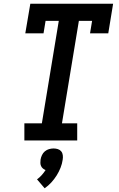

<svg xmlns="http://www.w3.org/2000/svg" viewBox="-20 -755 640 1032"><path d="M111 0V-92H205L296 -643H225L214 -576H116L143 -735H588L562 -576H464L475 -643H404L313 -92H395V0ZM220 257 179 209Q193 199 204.5 186Q216 173 225 159Q217 156 210.5 150.5Q204 145 200.5 137Q197 129 197 120.5Q197 112 198 103Q200 91 205.5 79Q211 67 221 58.5Q231 50 243.5 46.5Q256 43 268 43Q280 43 291 46.5Q302 50 309 58.5Q316 67 317.5 79Q319 91 317 103Q314 125 305.5 146.5Q297 168 284.5 188Q272 208 256 225.5Q240 243 220 257Z"/></svg>

Font: Iosevka Slab SmBdExObl
Style: Regular
Weight: 600
Width: 7
Italic angle: -9°
Monospace: yes
Designer: Belleve Invis
Foundry: Belleve Invis
Version: Version 11.1.0; ttfautohint (v1.8.3)